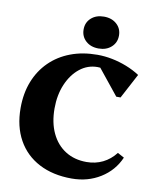

<svg xmlns="http://www.w3.org/2000/svg" viewBox="-100 -1004 899 1097"><g transform="rotate(10 350.0 -455.5)"><path d="M391.6 16Q282.2 16 201.7 -26.1Q121.2 -68.2 77.9 -146.3Q34.6 -224.4 34.6 -330.6Q34.6 -415.8 61.6 -484.6Q88.6 -553.4 139 -603.2Q189.4 -653 259.3 -679.5Q329.2 -706 415.2 -706Q457.6 -706 500.7 -697.4Q543.8 -688.8 585.5 -672.5Q627.2 -656.2 663 -632.8L586.6 -488.8H561.8L420 -664.8H544.8V-567.4Q507 -637 427.2 -637Q370 -637 324.5 -600.7Q279 -564.4 252.5 -502.3Q226 -440.2 226 -362Q226 -279.8 254.7 -218.9Q283.4 -158 335.8 -124.9Q388.2 -91.8 458.8 -91.8Q510 -91.8 552.7 -112.8Q595.4 -133.8 626.8 -174.2L665 -153.4Q631 -75 557.8 -29.5Q484.6 16 391.6 16ZM413.8 -742.4Q368.4 -742.4 339.8 -768.4Q311.2 -794.4 311.2 -835.1Q311.2 -875.8 339.8 -901.5Q368.4 -927.2 413.8 -927.2Q459.2 -927.2 487.8 -901.4Q516.4 -875.6 516.4 -835.1Q516.4 -794.6 487.8 -768.5Q459.2 -742.4 413.8 -742.4Z"/></g></svg>

Font: Platypi Light
Style: Regular
Weight: 300
Designer: David Sargent
Foundry: Bolt Cutter Type
Version: Version 1.200